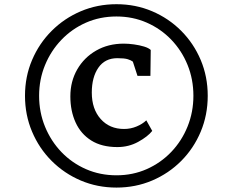

<svg xmlns="http://www.w3.org/2000/svg" viewBox="-20 -934 1080 891"><path d="M96 -489.5Q96 -578.5 128.8 -655.5Q161.5 -732.5 219.8 -790.8Q278 -849 355 -881.8Q432 -914.5 520.5 -914.5Q609 -914.5 686 -881.8Q763 -849 821 -790.8Q879 -732.5 911.5 -655.5Q944 -578.5 944 -489.5Q944 -400.5 911.5 -323Q879 -245.5 821 -187.2Q763 -129 686 -96.2Q609 -63.5 520.5 -63.5Q432 -63.5 355 -96.2Q278 -129 219.8 -187.2Q161.5 -245.5 128.8 -323Q96 -400.5 96 -489.5ZM161.5 -489.5Q161.5 -413 189 -346Q216.5 -279 265.2 -228.2Q314 -177.5 379.2 -149Q444.5 -120.5 520.5 -120.5Q596 -120.5 661 -149.2Q726 -178 774.8 -229Q823.5 -280 850.5 -347Q877.5 -414 877.5 -489.5Q877.5 -566 850.5 -632.5Q823.5 -699 774.8 -749.8Q726 -800.5 661 -829Q596 -857.5 520.5 -857.5Q444 -857.5 378.8 -828.8Q313.5 -800 264.8 -749Q216 -698 188.8 -631.5Q161.5 -565 161.5 -489.5ZM524.5 -251.5Q452 -251.5 403.5 -282Q355 -312.5 330.8 -365.8Q306.5 -419 306.5 -487Q306.5 -556 338.2 -611.5Q370 -667 426 -699.2Q482 -731.5 554.5 -731.5Q576 -731.5 601.5 -728Q627 -724.5 648.5 -718Q670 -711.5 679.5 -702L678 -582H618L596.5 -648Q588 -654.5 572.8 -659.2Q557.5 -664 524.5 -664Q467 -664 436.5 -619.8Q406 -575.5 406 -504.5Q406 -428 447.2 -381.8Q488.5 -335.5 555.5 -335.5Q586 -335.5 613.2 -346.8Q640.5 -358 659 -375.5L686.5 -326.5Q665.5 -300 621.5 -275.8Q577.5 -251.5 524.5 -251.5Z"/></svg>

Font: Merriweather
Style: Bold
Weight: 700
Designer: Eben Sorkin
Foundry: Eben Sorkin
Version: Version 2.100; ttfautohint (v1.7.19-72a1) -l 8 -r 50 -G 200 